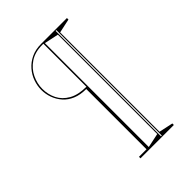

<svg xmlns="http://www.w3.org/2000/svg" viewBox="-208 -803 899 899"><g transform="rotate(-45 241.5 -354.0)"><path d="M403 -708V-698L333 -683V-25L403 -10V0H182V-10H232V-409Q193 -409 164.5 -421Q136 -433 117.5 -454Q99 -475 89.5 -501Q80 -527 80 -555Q80 -582 89.5 -609Q99 -636 118.5 -658.5Q138 -681 166.5 -694.5Q195 -708 232 -708ZM247 -698V-10L318 -25V-683ZM323 -703V-5H328V-703ZM87 -555Q87 -518 102.5 -486.5Q118 -455 152 -435.5Q186 -416 240 -416V-701H232Q184 -701 151.5 -679Q119 -657 103 -623.5Q87 -590 87 -555Z"/></g></svg>

Font: Kalnia Glaze Thin Thin
Style: Regular
Weight: 250
Version: Version 1.110